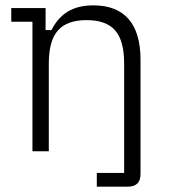

<svg xmlns="http://www.w3.org/2000/svg" viewBox="-20 -564 640 716"><path d="M101 0V-483H22V-534H150V-452H172Q196 -499 234 -521.5Q272 -544 328 -544Q415 -544 459.5 -493Q504 -442 504 -341V85Q504 132 457 132H341V81H443V-327Q443 -412 409.5 -450.5Q376 -489 303 -489Q230 -489 196 -450.5Q162 -412 162 -327V0Z"/></svg>

Font: Mozilla Headline ExtraLight
Style: Regular
Weight: 200
Designer: Studio DRAMA
Foundry: Studio DRAMA
Version: Version 1.000